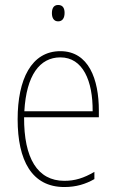

<svg xmlns="http://www.w3.org/2000/svg" viewBox="-20 -743 468 773"><path d="M214 -723C194 -723 189 -706 189 -690C189 -672 196 -657 214 -657C232 -657 240 -671 240 -691C240 -707 235 -723 214 -723ZM223 -537C106 -537 51 -423 51 -263C51 -97 108 10 239 10C287 10 325 -2 360 -22V-51C317 -26 282 -15 239 -15C131 -15 76 -106 77 -271H378V-298C378 -424 337 -537 223 -537ZM223 -512C314 -512 354 -417 353 -295H78C86 -440 140 -512 223 -512Z"/></svg>

Font: Noto Sans Gujarati Condensed Thin
Style: Regular
Weight: 100
Width: 3
Designer: Jelle Bosma - Monotype Design Team, Universal Thirst
Foundry: Monotype Imaging Inc.
Version: Version 2.106